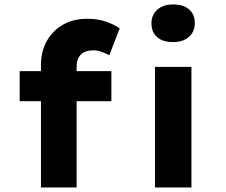

<svg xmlns="http://www.w3.org/2000/svg" viewBox="-20 -825 996 845"><path d="M160.3 0V-539.9Q160.3 -598.8 185.9 -644.5Q211.5 -690.1 257.1 -716.3Q302.8 -742.4 364.4 -742.4Q410.6 -742.4 446.1 -730Q481.6 -717.6 506.7 -700.2L461.3 -582.1Q446.9 -589.6 428.3 -596.5Q409.8 -603.4 391.9 -603.4Q365.8 -603.4 349.3 -594.6Q332.9 -585.8 325 -569.7Q317.2 -553.6 317.2 -531.9V0H239Q213.7 0 194 0Q174.3 0 160.3 0ZM66.6 -379.7V-512H470.2V-379.7ZM662.1 0V-530.7H822.5V0ZM742 -639.8Q696.9 -639.8 671.7 -661.4Q646.6 -683 646.6 -722.6Q646.6 -759.1 672.2 -782.3Q697.9 -805.4 742 -805.4Q787 -805.4 812.2 -783.8Q837.4 -762.2 837.4 -722.6Q837.4 -686.2 811.7 -663Q786 -639.8 742 -639.8Z"/></svg>

Font: Lexend Exa
Style: Regular
Weight: 400
Designer: Bonnie Shaver-Troup, Thomas Jockin
Foundry: Lexend
Version: Version 1.007